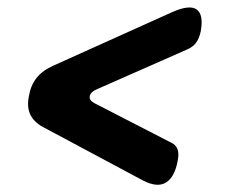

<svg xmlns="http://www.w3.org/2000/svg" viewBox="-20 -593 640 525"><path d="M370 -100 97 -246Q73 -259 63 -279.5Q53 -300 59 -330Q64 -360 80.5 -380.5Q97 -401 127 -414L451 -560Q499 -581 518 -567Q537 -553 529 -508Q525 -488 516 -476Q507 -464 490 -457L245 -349Q228 -342 225.5 -330.5Q223 -319 238 -311L446 -204Q460 -198 465 -186Q470 -174 466 -154Q458 -109 434 -94Q410 -79 370 -100Z"/></svg>

Font: Maple Mono SemiBold
Style: Italic
Weight: 600
Italic angle: -10°
Monospace: yes
Designer: subframe7536
Version: Version 7.000